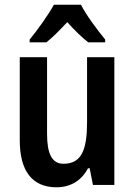

<svg xmlns="http://www.w3.org/2000/svg" viewBox="-20 -786 572 816"><path d="M324 -766H209C187 -725 140 -659 106 -618V-606H177C203 -626 234 -658 266 -692C296 -658 327 -628 355 -606H427V-618C391 -662 347 -721 324 -766ZM466 -543H350V-267C350 -152 328 -90 250 -90C201 -90 180 -132 180 -217V-543H64V-189C64 -61 116 10 220 10C278 10 326 -17 354 -71H361L375 0H466Z"/></svg>

Font: Noto Sans Arabic Cond SemBd
Style: Regular
Weight: 600
Width: 3
Designer: Monotype Design Team, Nadine Chahine, Nizar Qandah and Khaled Hosny
Foundry: Monotype Imaging Inc.
Version: Version 2.012